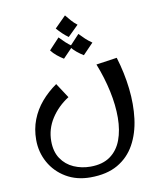

<svg xmlns="http://www.w3.org/2000/svg" viewBox="-92 -679 833 999"><g transform="rotate(-10 324.0 -179.5)"><path d="M305 247Q232 247 176.5 214Q121 181 90.5 126Q60 71 60 6Q60 -51 79 -100Q98 -149 132.5 -189.5Q167 -230 213 -262L264 -184Q206 -147 171 -92.5Q136 -38 136 26Q136 82 161 119Q186 156 227 174Q268 192 315 192Q379 192 419.5 163Q460 134 479 83Q498 32 498.5 -34Q499 -100 483 -175Q467 -250 437 -326L547 -342Q573 -257 582.5 -173Q592 -89 582.5 -13.5Q573 62 540.5 121Q508 180 450 213.5Q392 247 305 247ZM320 -492Q303 -504 289 -517.5Q275 -531 261 -547L320 -606Q334 -589 346 -575Q358 -561 376 -547ZM276 -385Q258 -396 241 -410Q224 -424 212 -440L267 -499Q282 -483 297 -469Q312 -455 331 -442ZM381 -385Q363 -396 346 -410Q329 -424 317 -440L372 -499Q387 -483 402 -469Q417 -455 436 -442Z"/></g></svg>

Font: Marhey Light Light
Style: Regular
Weight: 300
Version: Version 1.000